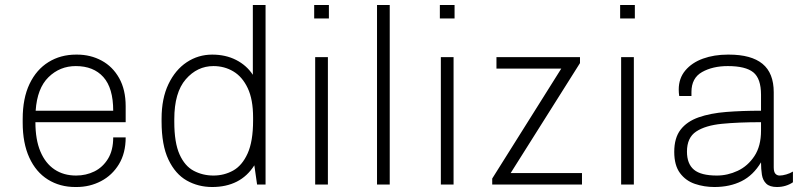

<svg xmlns="http://www.w3.org/2000/svg" viewBox="-20 -740 3251 770"><path d="M282 10Q220 10 172 -20Q124 -50 97.5 -108Q71 -166 71 -248V-263Q71 -346 98.5 -403.5Q126 -461 174.5 -491Q223 -521 285 -521H289Q343 -521 387.5 -497Q432 -473 458 -426.5Q484 -380 484 -314V-250H122Q122 -180 142 -132.5Q162 -85 198.5 -60.5Q235 -36 285 -36Q325 -36 358.5 -52.5Q392 -69 413 -103Q434 -137 434 -189H484Q484 -126 457 -81.5Q430 -37 385 -13.5Q340 10 287 10ZM123 -296H434Q434 -387 394.5 -431Q355 -475 284 -475Q220 -475 174.5 -430.5Q129 -386 123 -296Z M831 10Q775 10 729 -16Q683 -42 655.5 -100Q628 -158 628 -253V-264Q628 -345 655.5 -402.5Q683 -460 729 -490.5Q775 -521 831 -521Q885 -521 927 -499.5Q969 -478 994 -440V-720H1045V0H1011L1000 -77Q972 -33 929.5 -11.5Q887 10 831 10ZM836 -36Q879 -36 915 -56Q951 -76 973 -124.5Q995 -173 995 -257V-269Q995 -341 973.5 -386.5Q952 -432 916 -453.5Q880 -475 836 -475Q771 -475 725 -422Q679 -369 679 -262V-251Q679 -168 700 -121Q721 -74 757 -55Q793 -36 836 -36Z M1244 0V-511H1295V0ZM1240 -666V-720H1299V-666Z M1492 0V-720H1543V0Z M1748 0V-511H1799V0ZM1744 -666V-720H1803V-666Z M1954 0V-24L2231 -465H1971V-511H2306V-487L2028 -46H2314V0Z M2471 0V-511H2522V0ZM2467 -666V-720H2526V-666Z M2845 10Q2804 10 2767 -2.5Q2730 -15 2707 -46Q2684 -77 2684 -131Q2684 -187 2709.5 -220Q2735 -253 2782 -269.5Q2829 -286 2892.5 -291Q2956 -296 3032 -296V-360Q3032 -425 3001 -450Q2970 -475 2899 -475Q2838 -475 2795.5 -451Q2753 -427 2753 -371V-355H2704Q2703 -361 2702.5 -367.5Q2702 -374 2702 -381Q2702 -426 2728.5 -457.5Q2755 -489 2799.5 -505Q2844 -521 2899 -521H2903Q2993 -521 3038 -484Q3083 -447 3083 -370V-69Q3083 -51 3089.5 -43.5Q3096 -36 3107 -36Q3118 -36 3133.5 -40.5Q3149 -45 3160 -52V-9Q3147 0 3130.5 5Q3114 10 3096 10Q3067 10 3053 -3.5Q3039 -17 3035.5 -39.5Q3032 -62 3032 -89Q3001 -37 2954 -13.5Q2907 10 2845 10ZM2855 -36Q2898 -36 2938.5 -55Q2979 -74 3005.5 -114Q3032 -154 3032 -216V-250Q2942 -250 2875.5 -243.5Q2809 -237 2772 -212.5Q2735 -188 2735 -132Q2735 -83 2763 -59.5Q2791 -36 2855 -36Z"/></svg>

Font: Chivo Medium Thin
Style: Regular
Weight: 250
Version: Version 2.002